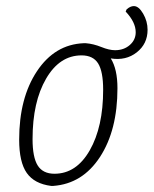

<svg xmlns="http://www.w3.org/2000/svg" viewBox="-20 -604 505 631"><path d="M255 -462H262Q287 -460 313 -449.5Q339 -439 358 -439Q387 -439 406.5 -456Q426 -473 426 -498Q426 -531 393 -566L396 -573Q408 -584 420 -584Q436 -584 450.5 -559Q465 -534 465 -506Q465 -460 429.5 -432Q394 -404 344 -412Q366 -377 366 -314Q366 -176 308.5 -88Q251 0 155 7H148Q93 0 68 -35.5Q43 -71 43 -145Q43 -282 101.5 -370Q160 -458 255 -462ZM248 -422Q176 -422 131.5 -345.5Q87 -269 87 -147Q87 -87 104 -60Q121 -33 159 -33Q231 -33 275 -110Q319 -187 319 -309Q319 -369 302.5 -395.5Q286 -422 248 -422Z"/></svg>

Font: Alegreya Sans Light
Style: Italic
Weight: 300
Italic angle: -7°
Designer: Juan Pablo del Peral
Foundry: Huerta Tipografica
Version: Version 2.007